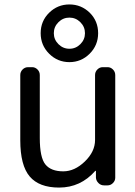

<svg xmlns="http://www.w3.org/2000/svg" viewBox="-20 -846 601 855"><path d="M289.1 -628.9Q317.4 -628.9 337.9 -649.4Q358.4 -669.9 358.4 -698.2Q358.4 -726.6 337.9 -747.1Q317.4 -767.6 289.1 -767.6Q260.7 -767.6 240.2 -747.1Q219.7 -726.6 219.7 -698.2Q219.7 -669.9 240.2 -649.4Q260.7 -628.9 289.1 -628.9ZM379.9 -789.1Q417 -752 417 -698.2Q417 -644.5 379.4 -606.9Q341.8 -569.3 289.1 -569.3Q236.3 -569.3 198.7 -606.9Q161.1 -644.5 161.1 -698.2Q161.1 -752 198.7 -789.1Q236.3 -826.2 289.1 -826.2Q341.8 -826.2 379.9 -789.1ZM70.3 -511.7Q70.3 -526.4 80.6 -536.6Q90.8 -546.9 105.5 -546.9H123Q136.7 -546.9 147 -536.6Q157.2 -526.4 157.2 -511.7V-231.4Q157.2 -144.5 182.1 -113.8Q207 -83 261.7 -83Q312.5 -83 357.9 -127Q403.3 -170.9 403.3 -222.7V-511.7Q403.3 -526.4 413.6 -536.6Q423.8 -546.9 437.5 -546.9H459Q472.7 -546.9 482.9 -536.6Q493.2 -526.4 493.2 -511.7V-54.7Q493.2 -41 482.9 -30.8Q472.7 -20.5 459 -20.5H443.4Q428.7 -20.5 418.5 -30.8Q408.2 -41 407.2 -54.7V-84Q407.2 -85 406.2 -85.4Q405.3 -85.9 404.3 -85Q338.9 -10.7 243.2 -10.7Q154.3 -10.7 112.3 -60.1Q70.3 -109.4 70.3 -221.7Z"/></svg>

Font: Gen Jyuu GothicL Regular
Style: Regular
Weight: 400
Designer: [Source Han Sans]
Ryoko NISHIZUKA  (kana & ideographs); Paul D. Hunt (Latin, Greek & Cyrillic); Wenlong ZHANG  (bopomofo
Version: Version 1.002.20150607